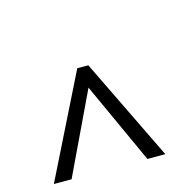

<svg xmlns="http://www.w3.org/2000/svg" viewBox="-98 -1098 768 819"><g transform="rotate(-15 286.0 -688.0)"><path d="M118.2 -365.7H40L264.2 -816.9H313L532.2 -365.7H453.1L289.1 -724.6ZM170.4 -750ZM170.4 -1009.8Z"/></g></svg>

Font: Noto Sans Oriya UI
Style: Regular
Weight: 400
Designer: Monotype Design Team
Foundry: Monotype Imaging Inc.
Version: Version 1.01